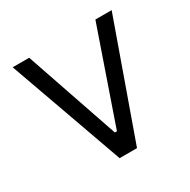

<svg xmlns="http://www.w3.org/2000/svg" viewBox="-123 -634 744 751"><g transform="rotate(-30 249.0 -258.5)"><path d="M473 -517 289 0H210.5L26 -517H100.5L244.5 -96.5H254L399.5 -517Z"/></g></svg>

Font: Public Sans Thin Light
Style: Regular
Weight: 300
Version: Version 1.007